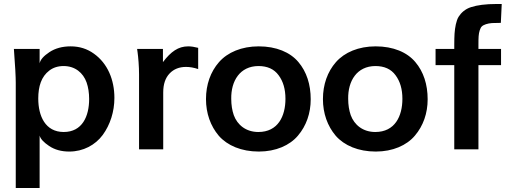

<svg xmlns="http://www.w3.org/2000/svg" viewBox="-20 -745 2579 958"><path d="M297.9 -86.4C206.1 -86.4 170.9 -166 170.9 -253.4C170.9 -314.5 186.5 -362.8 225.6 -392.6C245.1 -407.7 269 -415.5 297.4 -415.5C354.5 -415.5 395 -381.8 412.1 -333.5C420.4 -309.6 424.8 -281.7 424.8 -251C424.8 -165 390.6 -86.4 297.9 -86.4ZM177.7 192.9V-68.8C181.6 -52.7 197.3 -35.2 225.1 -16.6C252.9 2 286.1 11.2 325.7 11.2C395.5 11.2 455.6 -21.5 492.7 -71.8C529.8 -122.6 550.8 -188 550.8 -256.3C550.8 -347.7 516.6 -428.7 448.7 -477.1C415 -501.5 376.5 -513.7 332.5 -513.7C291 -513.7 255.4 -503.9 226.6 -484.9C197.8 -465.8 181.6 -447.3 177.7 -429.2V-501H49.3C55.7 -417.5 58.6 -361.3 58.6 -332.5V192.9Z M794.4 0V-283.7C794.4 -325.2 805.2 -356.4 826.2 -378.4C847.2 -400.4 874.5 -411.1 908.2 -411.1C926.8 -411.1 946.8 -407.7 968.8 -400.4V-506.3C950.2 -511.2 933.6 -513.7 918.9 -513.7C869.6 -513.7 832.5 -487.3 793 -435.1V-501H664.1L666.5 -483.9C668 -472.7 669.9 -456.1 671.4 -435.1C672.9 -414.1 673.8 -393.6 673.8 -374V0Z M1271.5 11.2C1356 11.2 1425.8 -19.5 1466.8 -68.4C1508.3 -117.2 1530.3 -179.7 1530.3 -249.5C1530.3 -323.7 1509.8 -387.2 1468.8 -435.5C1427.7 -484.4 1358.4 -513.7 1271 -513.7C1185.5 -513.7 1115.7 -483.9 1072.8 -435.1C1030.3 -386.7 1007.8 -322.8 1007.8 -250.5C1007.8 -179.7 1030.3 -116.2 1071.8 -67.4C1114.3 -19 1184.1 11.2 1271.5 11.2ZM1269 -86.4C1207 -86.4 1164.1 -122.1 1146.5 -170.4C1138.2 -194.3 1133.8 -221.7 1133.8 -252C1132.3 -341.3 1177.2 -415 1269.5 -415.5C1314 -415.5 1347.7 -400.4 1370.1 -369.6C1393.1 -338.9 1404.3 -299.8 1404.3 -252C1404.3 -165.5 1367.2 -86.4 1269 -86.4Z M1855 11.2C1939.5 11.2 2009.3 -19.5 2050.3 -68.4C2091.8 -117.2 2113.8 -179.7 2113.8 -249.5C2113.8 -323.7 2093.3 -387.2 2052.2 -435.5C2011.2 -484.4 1941.9 -513.7 1854.5 -513.7C1769 -513.7 1699.2 -483.9 1656.2 -435.1C1613.8 -386.7 1591.3 -322.8 1591.3 -250.5C1591.3 -179.7 1613.8 -116.2 1655.3 -67.4C1697.8 -19 1767.6 11.2 1855 11.2ZM1852.5 -86.4C1790.5 -86.4 1747.6 -122.1 1730 -170.4C1721.7 -194.3 1717.3 -221.7 1717.3 -252C1715.8 -341.3 1760.7 -415 1853 -415.5C1897.5 -415.5 1931.2 -400.4 1953.6 -369.6C1976.6 -338.9 1987.8 -299.8 1987.8 -252C1987.8 -165.5 1950.7 -86.4 1852.5 -86.4Z M2367.2 0V-419.9H2480V-501H2367.2V-522C2367.2 -557.6 2367.7 -575.2 2373.5 -593.3C2376.5 -602.5 2379.9 -609.4 2384.3 -613.3C2392.6 -621.6 2413.1 -628.4 2434.6 -629.9C2445.8 -630.4 2460.4 -630.9 2479 -630.9L2483.4 -725.1H2457.5C2402.3 -725.1 2360.4 -719.2 2330.6 -709.5C2300.8 -700.2 2280.3 -680.7 2268.1 -661.1C2256.3 -642.1 2250 -606.9 2248 -577.1C2247.1 -562 2246.6 -543.5 2246.6 -520.5V-501H2153.3V-419.9H2246.6V0Z"/></svg>

Font: Ride
Style: Bold
Weight: 700
Version: Version 3.000